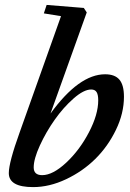

<svg xmlns="http://www.w3.org/2000/svg" viewBox="-20 -745 524 776"><path d="M113.8 11.2Q15.6 11.2 15.6 -45.4Q15.6 -88.4 59.6 -210.4L226.6 -679.7L157.2 -690.9L168.5 -725.1L318.8 -712.9L330.6 -694.8L184.1 -286.1Q299.3 -444.8 404.8 -444.8Q444.3 -444.8 462.6 -423.1Q481 -401.4 481 -354Q481 -287.1 448.5 -220Q416 -152.8 365 -102.5Q314 -52.2 246.8 -20.5Q179.7 11.2 113.8 11.2ZM150.4 -37.1Q193.4 -37.1 247.6 -87.6Q301.8 -138.2 339.4 -210.2Q377 -282.2 377 -339.4Q377 -362.3 370.4 -372.8Q363.8 -383.3 348.6 -383.3Q318.8 -383.3 277.6 -347.2Q236.3 -311 201.2 -261.2Q166 -211.4 141.1 -157Q116.2 -102.5 116.2 -68.4Q116.2 -37.1 150.4 -37.1Z"/></svg>

Font: Elstob SemiBold
Style: Italic
Weight: 600
Italic angle: -20°
Designer: Peter S. Baker
Version: Version 1.015